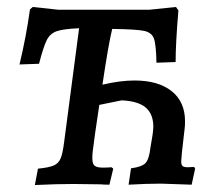

<svg xmlns="http://www.w3.org/2000/svg" viewBox="-20 -528 624 551"><path d="M540 -44 530 2 442 -1Q403 -1 349 2L356 -45Q387 -49 397.5 -60Q408 -71 412 -106L418 -142Q420 -158 420 -164Q420 -201 398 -219.5Q376 -238 329 -240L265 -227Q250 -128 246 -93Q245 -85 245 -73Q245 -58 251.5 -52.5Q258 -47 275 -47Q290 -47 300 -48L305 -44L294 2Q277 2 269 1L191 0Q142 0 80 3L89 -44Q120 -47 134 -53Q148 -59 154 -73.5Q160 -88 164 -120L207 -447Q162 -445 143 -438.5Q124 -432 114.5 -413.5Q105 -395 92 -345L36 -343Q55 -422 66 -501L74 -508L148 -500H408L485 -508L492 -498Q484 -404 484 -350L429 -348Q428 -401 421.5 -418Q415 -435 393 -439.5Q371 -444 302 -445Q291 -400 274 -285Q325 -297 366 -297Q434 -297 472.5 -266.5Q511 -236 511 -180Q511 -167 510 -160L502 -90L500 -65Q500 -55 504 -51.5Q508 -48 519 -48L537 -49Z"/></svg>

Font: Alegreya SC Medium
Style: Italic
Weight: 500
Italic angle: -7°
Designer: Juan Pablo del Peral
Foundry: Huerta Tipografica
Version: Version 2.007; ttfautohint (v1.6)